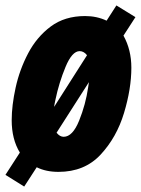

<svg xmlns="http://www.w3.org/2000/svg" viewBox="-25 -622 518 706"><path d="M174 -229Q175 -238 179 -256Q192 -318 216 -376Q240 -434 268 -434Q283 -434 295 -419ZM209 -119Q195 -119 183 -134L302 -320Q301 -314 299 -300Q290 -238 266 -178.5Q242 -119 209 -119ZM64 64 110 -7Q144 10 190 10Q286 10 345 -53.5Q404 -117 431 -206.5Q458 -296 458 -373Q458 -439 429 -491L473 -559L403 -602L367 -546Q331 -563 288 -563Q213 -563 161.5 -524.5Q110 -486 78.5 -426Q47 -366 32.5 -300Q18 -234 18 -180Q18 -110 48 -61L-5 21Z"/></svg>

Font: Noto Sans Display Condensed Black
Style: Italic
Weight: 900
Width: 3
Italic angle: -192°
Designer: Monotype Design Team
Foundry: Monotype Imaging Inc.
Version: Version 1.900